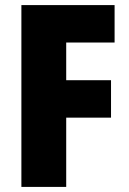

<svg xmlns="http://www.w3.org/2000/svg" viewBox="-20 -734 507 754"><path d="M240 0H64V-714H430V-567H240V-419H416V-272H240Z"/></svg>

Font: Noto Sans Lao UI Cond Blk
Style: Regular
Weight: 900
Width: 3
Designer: Monotype Design Team
Foundry: Monotype Imaging Inc.
Version: Version 2.000; ttfautohint (v1.8.4.7-5d5b)